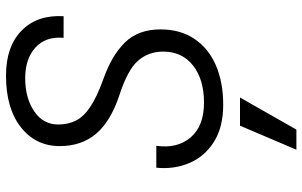

<svg xmlns="http://www.w3.org/2000/svg" viewBox="-204 -548 1008 640"><g transform="rotate(-90 300.0 -228.0)"><path d="M271 12Q196 12 147 -19Q98 -50 76.5 -101Q55 -152 61 -211H134Q124 -141 162 -96.5Q200 -52 278 -52Q355 -52 401.5 -88.5Q448 -125 448 -188Q448 -237 417.5 -272Q387 -307 300 -335Q214 -364 173.5 -412.5Q133 -461 133 -533Q133 -613 196 -662.5Q259 -712 368 -712Q465 -712 518 -660Q571 -608 566 -520H494Q499 -580 461.5 -614Q424 -648 359 -648Q293 -648 249 -618Q205 -588 205 -538Q205 -505 218 -479Q231 -453 264 -431Q297 -409 355 -388Q435 -360 478.5 -315.5Q522 -271 522 -197Q522 -131 490.5 -84Q459 -37 402.5 -12.5Q346 12 271 12ZM121 256 201 68H295L188 256Z"/></g></svg>

Font: DM Mono Light
Style: Italic
Weight: 300
Italic angle: -10°
Designer: Colophon Foundry
Foundry: Colophon Foundry
Version: Version 1.000; ttfautohint (v1.8.2.53-6de2)